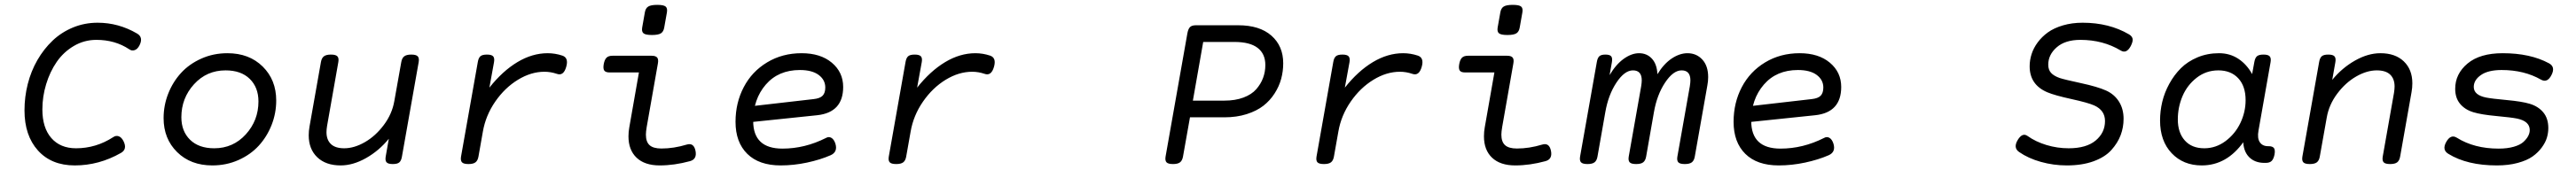

<svg xmlns="http://www.w3.org/2000/svg" viewBox="-20 -686 10833 716"><path d="M83 -221.2Q83 -115.2 139.6 -52.2Q196.3 10.7 294.4 10.7Q396.5 10.7 488.8 -42Q516.1 -57.6 499.5 -91.3Q491.2 -107.9 479.2 -112.1Q467.3 -116.2 456.1 -108.4Q383.8 -61.5 299.8 -61.5Q233.4 -61.5 195.8 -104.7Q158.2 -147.9 158.2 -225.1Q158.2 -279.3 174.1 -331.5Q189.9 -383.8 218.5 -425.3Q247.1 -466.8 290.5 -492.4Q334 -518.1 385.3 -518.1Q463.9 -518.1 523.4 -478.5Q534.2 -470.7 546.4 -474.9Q558.6 -479 566.9 -495.6Q583.5 -529.3 556.2 -544.9Q478.5 -590.3 390.6 -590.3Q335.4 -590.3 286.6 -570.1Q237.8 -549.8 200.9 -514.6Q164.1 -479.5 137.2 -432.9Q110.4 -386.2 96.7 -332Q83 -277.8 83 -221.2Z M668 -188.5Q668 -101.6 724.9 -45.4Q781.7 10.7 873 10.7Q932.1 10.7 982.9 -12Q1033.7 -34.7 1068.1 -72.3Q1102.5 -109.9 1122.1 -159.4Q1141.6 -209 1141.6 -262.7Q1141.6 -349.6 1084.7 -405.8Q1027.8 -461.9 936.5 -461.9Q877.4 -461.9 826.7 -439.2Q775.9 -416.5 741.5 -378.9Q707 -341.3 687.5 -291.7Q668 -242.2 668 -188.5ZM1066.9 -258.8Q1066.9 -178.7 1013.7 -120.1Q960.4 -61.5 880.9 -61.5Q815.9 -61.5 779.3 -97.4Q742.7 -133.3 742.7 -192.4Q742.7 -272.5 795.9 -331.1Q849.1 -389.6 928.7 -389.6Q993.7 -389.6 1030.3 -353.8Q1066.9 -317.9 1066.9 -258.8Z M1709 -456.1Q1689.5 -456.1 1679.9 -448.7Q1670.4 -441.4 1667.5 -424.3L1638.2 -259.8Q1628.9 -206.1 1594.2 -159.7Q1559.6 -113.3 1514.6 -87.4Q1469.7 -61.5 1427.7 -61.5Q1390.1 -61.5 1371.6 -79.3Q1353 -97.2 1353 -129.4Q1353 -140.1 1355.5 -155.8L1402.8 -424.3Q1405.8 -441.4 1398.9 -448.7Q1392.1 -456.1 1372.1 -456.1H1371.1Q1351.6 -456.1 1342 -448.7Q1332.5 -441.4 1329.6 -424.3L1281.7 -153.3Q1278.3 -134.8 1278.3 -116.2Q1278.3 -58.1 1314.2 -23.7Q1350.1 10.7 1412.6 10.7Q1464.8 10.7 1519.5 -20.3Q1574.2 -51.3 1615.2 -101.6L1602.1 -26.9Q1599.1 -9.8 1605.7 -2.4Q1612.3 4.9 1631.3 4.9H1632.3Q1651.4 4.9 1659.4 -2.2Q1667.5 -9.3 1670.4 -26.9L1740.7 -424.3Q1743.7 -441.4 1736.8 -448.7Q1730 -456.1 1710 -456.1Z M2038.1 -316.9 2057.6 -424.3Q2060.5 -441.4 2054 -448.7Q2047.4 -456.1 2028.3 -456.1H2027.3Q2008.3 -456.1 2000.2 -449Q1992.2 -441.9 1989.3 -424.3L1918.9 -26.9Q1916 -9.8 1922.9 -2.4Q1929.7 4.9 1949.7 4.9H1950.7Q1970.2 4.9 1979.7 -2.4Q1989.3 -9.8 1992.2 -26.9L2010.7 -131.8Q2022.5 -199.7 2062.7 -258.1Q2103 -316.4 2158.2 -350.1Q2213.4 -383.8 2269.5 -383.8Q2295.9 -383.8 2321.8 -375Q2350.1 -364.7 2361.3 -404.8Q2372.1 -442.4 2345.2 -451.7Q2314.5 -461.9 2283.2 -461.9Q2218.3 -461.9 2155.8 -424.3Q2093.3 -386.7 2038.1 -316.9Z M2555.7 -451.2Q2539.1 -451.2 2530.8 -443.1Q2522.5 -435.1 2519 -416Q2515.6 -397 2521.2 -388.9Q2526.9 -380.9 2543.5 -380.9H2667L2626.5 -149.9Q2623 -131.3 2623 -111.8Q2623 -54.2 2657.2 -21.7Q2691.4 10.7 2754.4 10.7Q2815.9 10.7 2881.8 -7.3Q2912.1 -15.6 2904.8 -51.3Q2897.5 -85.9 2868.2 -77.1Q2813.5 -60.5 2761.7 -60.5Q2727.5 -60.5 2711.9 -74.5Q2696.3 -88.4 2696.3 -119.1Q2696.3 -130.9 2699.7 -151.4L2746.6 -418Q2750 -436 2743.7 -443.6Q2737.3 -451.2 2720.7 -451.2ZM2691.9 -633.8 2680.7 -570.3Q2677.7 -552.7 2686.3 -545.7Q2694.8 -538.6 2721.7 -538.6Q2748.5 -538.6 2759.5 -545.7Q2770.5 -552.7 2773.4 -570.3L2784.7 -633.8Q2787.6 -651.4 2779.3 -658.4Q2771 -665.5 2744.1 -665.5Q2717.3 -665.5 2706.1 -658.4Q2694.8 -651.4 2691.9 -633.8Z M3073.2 -172.9Q3073.2 -86.9 3122.6 -38.1Q3171.9 10.7 3263.2 10.7Q3317.9 10.7 3373.8 -1.2Q3429.7 -13.2 3473.1 -32.2Q3503.9 -45.9 3493.2 -81.1Q3487.3 -99.1 3476.3 -105.5Q3465.3 -111.8 3453.6 -105Q3364.7 -60.1 3270.5 -60.1Q3147.5 -60.1 3147.5 -176.3Q3147.5 -268.1 3200.4 -329.6Q3253.4 -391.1 3343.8 -391.1Q3395 -391.1 3422.9 -370.4Q3450.7 -349.6 3450.7 -317.4Q3450.7 -294.9 3439.7 -283.2Q3428.7 -271.5 3401.4 -268.6L3137.2 -238.3L3121.1 -169.9L3416.5 -200.7Q3525.9 -212.4 3525.9 -319.8Q3525.9 -381.8 3478.3 -421.9Q3430.7 -461.9 3351.1 -461.9Q3270 -461.9 3206.1 -423.3Q3142.1 -384.8 3107.7 -318.8Q3073.2 -252.9 3073.2 -172.9Z M3836.9 -316.9 3856.4 -424.3Q3859.4 -441.4 3852.8 -448.7Q3846.2 -456.1 3827.1 -456.1H3826.2Q3807.1 -456.1 3799.1 -449Q3791 -441.9 3788.1 -424.3L3717.8 -26.9Q3714.8 -9.8 3721.7 -2.4Q3728.5 4.9 3748.5 4.9H3749.5Q3769 4.9 3778.6 -2.4Q3788.1 -9.8 3791 -26.9L3809.6 -131.8Q3821.3 -199.7 3861.6 -258.1Q3901.9 -316.4 3957 -350.1Q4012.2 -383.8 4068.4 -383.8Q4094.7 -383.8 4120.6 -375Q4148.9 -364.7 4160.2 -404.8Q4170.9 -442.4 4144 -451.7Q4113.3 -461.9 4082 -461.9Q4017.1 -461.9 3954.6 -424.3Q3892.1 -386.7 3836.9 -316.9Z M5009.3 -579.6Q4992.7 -579.6 4984.9 -572.3Q4977.1 -564.9 4973.6 -546.4L4881.8 -26.9Q4878.9 -9.8 4885.7 -2.4Q4892.6 4.9 4912.6 4.9H4913.6Q4933.1 4.9 4942.6 -2.4Q4952.1 -9.8 4955.1 -26.9L4984.4 -191.9H5129.4Q5180.7 -191.9 5222.9 -205.3Q5265.1 -218.8 5293.2 -240.7Q5321.3 -262.7 5340.3 -292.5Q5359.4 -322.3 5367.9 -354Q5376.5 -385.7 5376.5 -419.4Q5376.5 -492.2 5326.9 -535.9Q5277.3 -579.6 5187.5 -579.6ZM5301.3 -412.1Q5301.3 -383.3 5291.7 -357.7Q5282.2 -332 5262.9 -310.1Q5243.7 -288.1 5209.2 -275.1Q5174.8 -262.2 5128.9 -262.2H4996.6L5040 -509.3H5171.4Q5236.3 -509.3 5268.8 -484.4Q5301.3 -459.5 5301.3 -412.1Z M5635.7 -316.9 5655.3 -424.3Q5658.2 -441.4 5651.6 -448.7Q5645 -456.1 5626 -456.1H5625Q5606 -456.1 5597.9 -449Q5589.8 -441.9 5586.9 -424.3L5516.6 -26.9Q5513.7 -9.8 5520.5 -2.4Q5527.3 4.9 5547.4 4.9H5548.3Q5567.9 4.9 5577.4 -2.4Q5586.9 -9.8 5589.8 -26.9L5608.4 -131.8Q5620.1 -199.7 5660.4 -258.1Q5700.7 -316.4 5755.9 -350.1Q5811 -383.8 5867.2 -383.8Q5893.6 -383.8 5919.4 -375Q5947.8 -364.7 5959 -404.8Q5969.7 -442.4 5942.9 -451.7Q5912.1 -461.9 5880.9 -461.9Q5815.9 -461.9 5753.4 -424.3Q5690.9 -386.7 5635.7 -316.9Z M6153.3 -451.2Q6136.7 -451.2 6128.4 -443.1Q6120.1 -435.1 6116.7 -416Q6113.3 -397 6118.9 -388.9Q6124.5 -380.9 6141.1 -380.9H6264.6L6224.1 -149.9Q6220.7 -131.3 6220.7 -111.8Q6220.7 -54.2 6254.9 -21.7Q6289.1 10.7 6352.1 10.7Q6413.6 10.7 6479.5 -7.3Q6509.8 -15.6 6502.4 -51.3Q6495.1 -85.9 6465.8 -77.1Q6411.1 -60.5 6359.4 -60.5Q6325.2 -60.5 6309.6 -74.5Q6293.9 -88.4 6293.9 -119.1Q6293.9 -130.9 6297.4 -151.4L6344.2 -418Q6347.7 -436 6341.3 -443.6Q6335 -451.2 6318.4 -451.2ZM6289.6 -633.8 6278.3 -570.3Q6275.4 -552.7 6283.9 -545.7Q6292.5 -538.6 6319.3 -538.6Q6346.2 -538.6 6357.2 -545.7Q6368.2 -552.7 6371.1 -570.3L6382.3 -633.8Q6385.3 -651.4 6377 -658.4Q6368.7 -665.5 6341.8 -665.5Q6314.9 -665.5 6303.7 -658.4Q6292.5 -651.4 6289.6 -633.8Z M6950.2 -373.5Q6948.2 -416 6927 -439Q6905.8 -461.9 6873 -461.9Q6841.8 -461.9 6808.8 -438.5Q6775.9 -415 6749 -369.6L6758.8 -424.3Q6761.7 -441.4 6755.9 -448.7Q6750 -456.1 6731.9 -456.1H6731Q6713.4 -456.1 6705.8 -449Q6698.2 -441.9 6695.3 -424.3L6625 -26.9Q6622.1 -9.8 6628.9 -2.4Q6635.7 4.9 6655.8 4.9H6656.7Q6676.3 4.9 6685.8 -2.4Q6695.3 -9.8 6698.2 -26.9L6731 -213.4Q6743.7 -286.6 6777.8 -338.1Q6812 -389.6 6847.2 -389.6Q6884.3 -389.6 6884.3 -347.7Q6884.3 -337.9 6881.8 -322.3L6829.6 -26.9Q6826.7 -9.8 6833.5 -2.4Q6840.3 4.9 6860.4 4.9H6861.3Q6880.9 4.9 6890.4 -2.4Q6899.9 -9.8 6902.8 -26.9L6935.5 -213.4Q6948.2 -286.6 6982.4 -338.1Q7016.6 -389.6 7051.8 -389.6Q7088.9 -389.6 7088.9 -347.7Q7088.9 -337.9 7086.4 -322.3L7034.2 -26.9Q7031.2 -9.8 7038.1 -2.4Q7044.9 4.9 7064.9 4.9H7065.9Q7085.4 4.9 7095 -2.4Q7104.5 -9.8 7107.4 -26.9L7160.2 -326.2Q7163.6 -343.8 7163.6 -361.3Q7163.6 -408.7 7138.9 -435.3Q7114.3 -461.9 7076.7 -461.9Q7043.9 -461.9 7010.5 -439.7Q6977.1 -417.5 6950.2 -373.5Z M7270.5 -172.9Q7270.5 -86.9 7319.8 -38.1Q7369.1 10.7 7460.4 10.7Q7515.1 10.7 7571 -1.2Q7627 -13.2 7670.4 -32.2Q7701.2 -45.9 7690.4 -81.1Q7684.6 -99.1 7673.6 -105.5Q7662.6 -111.8 7650.9 -105Q7562 -60.1 7467.8 -60.1Q7344.7 -60.1 7344.7 -176.3Q7344.7 -268.1 7397.7 -329.6Q7450.7 -391.1 7541 -391.1Q7592.3 -391.1 7620.1 -370.4Q7647.9 -349.6 7647.9 -317.4Q7647.9 -294.9 7637 -283.2Q7626 -271.5 7598.6 -268.6L7334.5 -238.3L7318.4 -169.9L7613.8 -200.7Q7723.1 -212.4 7723.1 -319.8Q7723.1 -381.8 7675.5 -421.9Q7627.9 -461.9 7548.3 -461.9Q7467.3 -461.9 7403.3 -423.3Q7339.4 -384.8 7304.9 -318.8Q7270.5 -252.9 7270.5 -172.9Z M8515.6 -406.7Q8515.6 -329.1 8589.8 -297.4Q8621.1 -284.2 8691.4 -268.8Q8761.7 -253.4 8787.6 -241.7Q8832.5 -221.2 8832.5 -176.3Q8832.5 -127 8793.2 -94.2Q8753.9 -61.5 8679.7 -61.5Q8631.8 -61.5 8586.4 -75.2Q8541 -88.9 8506.8 -113.3Q8484.9 -128.9 8465.3 -96.2Q8445.8 -63.5 8471.2 -45.9Q8509.8 -19 8562.7 -4.2Q8615.7 10.7 8671.9 10.7Q8736.3 10.7 8784.4 -6.8Q8832.5 -24.4 8859.1 -54Q8885.7 -83.5 8898.2 -116.5Q8910.6 -149.4 8910.6 -185.5Q8910.6 -227.5 8891.1 -258.3Q8871.6 -289.1 8836.9 -304.7Q8801.3 -320.8 8731.2 -335.9Q8661.1 -351.1 8642.1 -357.4Q8617.2 -366.2 8605.5 -379.2Q8593.8 -392.1 8593.8 -413.6Q8593.8 -455.6 8629.4 -486.8Q8665 -518.1 8729 -518.1Q8824.2 -518.1 8898.9 -473.1Q8922.9 -458.5 8940.9 -492.2Q8950.7 -511.7 8948.5 -522.7Q8946.3 -533.7 8933.1 -541.5Q8849.6 -590.3 8738.3 -590.3Q8693.4 -590.3 8655.5 -579.1Q8617.7 -567.9 8592.3 -549.6Q8566.9 -531.2 8549.3 -507.3Q8531.7 -483.4 8523.7 -458Q8515.6 -432.6 8515.6 -406.7Z M9064 -178.7Q9064 -92.3 9112.8 -40.8Q9161.6 10.7 9239.3 10.7Q9345.2 10.7 9416 -89.8L9413.6 -95.7Q9413.6 -50.3 9437.7 -25.1Q9461.9 0 9502.9 0H9508.3Q9524.9 0 9533.2 -8.1Q9541.5 -16.1 9545.4 -35.2Q9548.8 -54.2 9543 -62.3Q9537.1 -70.3 9520.5 -70.3H9518.1Q9494.6 -70.3 9483.4 -87.2Q9472.2 -104 9478 -136.2L9528.8 -424.3Q9531.7 -441.4 9525.1 -448.7Q9518.6 -456.1 9499.5 -456.1H9498.5Q9479.5 -456.1 9471.4 -449Q9463.4 -441.9 9460.4 -424.3L9451.2 -374Q9428.7 -415 9393.1 -438.5Q9357.4 -461.9 9312 -461.9Q9263.2 -461.9 9221.7 -444.6Q9180.2 -427.2 9151.6 -398.7Q9123 -370.1 9102.8 -333Q9082.5 -295.9 9073.2 -256.8Q9064 -217.8 9064 -178.7ZM9423.8 -264.2Q9423.8 -214.4 9401.9 -168.2Q9379.9 -122.1 9339.4 -91.8Q9298.8 -61.5 9250 -61.5Q9197.3 -61.5 9168 -94.5Q9138.7 -127.4 9138.7 -183.1Q9138.7 -234.4 9158.4 -281Q9178.2 -327.6 9218 -358.6Q9257.8 -389.6 9309.1 -389.6Q9361.8 -389.6 9392.8 -356.4Q9423.8 -323.2 9423.8 -264.2Z M9788.1 -349.6 9801.3 -424.3Q9804.2 -441.4 9797.6 -448.7Q9791 -456.1 9772 -456.1H9771Q9752 -456.1 9743.9 -449Q9735.8 -441.9 9732.9 -424.3L9662.6 -26.9Q9659.7 -9.8 9666.5 -2.4Q9673.3 4.9 9693.4 4.9H9694.3Q9713.9 4.9 9723.4 -2.4Q9732.9 -9.8 9735.8 -26.9L9765.1 -191.4Q9774.4 -245.1 9809.1 -291.5Q9843.8 -337.9 9888.7 -363.8Q9933.6 -389.6 9975.6 -389.6Q10013.2 -389.6 10031.7 -371.8Q10050.3 -354 10050.3 -321.8Q10050.3 -311 10047.9 -295.4L10000.5 -26.9Q9997.6 -9.8 10004.4 -2.4Q10011.2 4.9 10031.2 4.9H10032.2Q10051.8 4.9 10061.3 -2.4Q10070.8 -9.8 10073.7 -26.9L10121.6 -297.9Q10125 -316.4 10125 -335Q10125 -393.1 10089.1 -427.5Q10053.2 -461.9 9990.7 -461.9Q9938.5 -461.9 9883.8 -430.9Q9829.1 -399.9 9788.1 -349.6Z M10305.2 -312Q10305.2 -273.4 10325.7 -248.8Q10346.2 -224.1 10381.3 -213.4Q10415 -203.1 10478.5 -197.3Q10542 -191.4 10565.9 -186.5Q10618.7 -175.3 10618.7 -138.2Q10618.7 -126 10612.3 -113.5Q10606 -101.1 10592.3 -88.4Q10578.6 -75.7 10551.5 -67.9Q10524.4 -60.1 10487.8 -60.1Q10385.3 -60.1 10312 -106Q10286.1 -122.1 10267.1 -87.4Q10249 -54.7 10276.4 -38.1Q10355.5 10.7 10480.5 10.7Q10529.3 10.7 10568.1 0.2Q10606.9 -10.3 10630.4 -26.9Q10653.8 -43.5 10669.4 -64.9Q10685.1 -86.4 10690.9 -106.4Q10696.8 -126.5 10696.8 -146.5Q10696.8 -187.5 10675.5 -212.9Q10654.3 -238.3 10618.2 -249Q10585.4 -258.8 10522.2 -264.6Q10459 -270.5 10436.5 -274.9Q10383.3 -285.2 10383.3 -319.8Q10383.3 -349.1 10413.6 -370.1Q10443.8 -391.1 10500.5 -391.1Q10595.2 -391.1 10666 -350.6Q10692.9 -335.4 10710.4 -370.6Q10727.5 -404.3 10699.7 -419.4Q10621.1 -461.9 10504.9 -461.9Q10409.2 -461.9 10357.2 -418.5Q10305.2 -375 10305.2 -312Z"/></svg>

Font: Courier Prime Sans
Style: Regular
Weight: 300
Italic angle: -10°
Designer: Alan Dague-Greene
Foundry: Quote-Unquote Apps
Version: Version 3.23